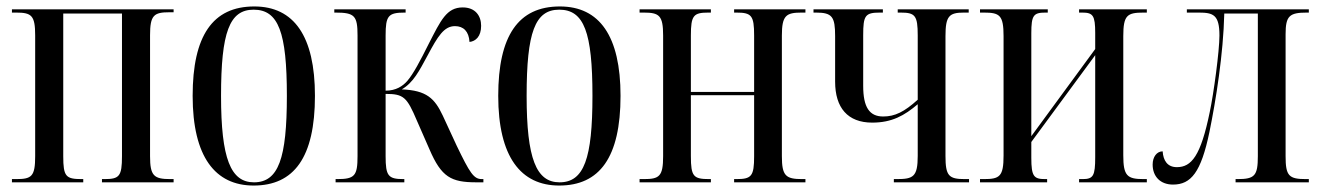

<svg xmlns="http://www.w3.org/2000/svg" viewBox="-20 -565 4094 595"><path d="M17 0H238V-10H233C184 -10 176 -18 176 -81V-523H358V-81C358 -19 350 -10 304 -10H296V0H518V-10H508C457 -10 445 -20 445 -81V-456C445 -518 457 -527 505 -527H518V-536H17V-526H30C78 -526 89 -517 89 -455V-81C89 -18 78 -10 30 -10H17Z M766 10C891 10 956 -77 956 -268C956 -453 891 -545 768 -545C639 -545 577 -454 577 -268C577 -79 647 10 766 10ZM767 0C695 0 665 -73 665 -268C665 -465 691 -535 766 -535C843 -535 869 -465 869 -268C869 -74 843 0 767 0Z M1020 0H1233V-10H1230C1183 -10 1175 -20 1175 -81V-274C1231 -274 1241 -264 1272 -191L1311 -102C1348 -16 1378 0 1456 0H1478V-10H1473C1448 -10 1436 -29 1395 -114L1352 -207C1327 -260 1302 -285 1225 -288C1261 -309 1279 -345 1305 -393C1337 -453 1356 -484 1390 -484C1416 -484 1433 -468 1435 -435C1454 -437 1471 -452 1471 -485C1471 -516 1453 -542 1414 -542C1364 -542 1346 -502 1309 -430C1282 -376 1261 -336 1242 -314C1228 -298 1207 -284 1175 -284V-455C1175 -516 1183 -526 1234 -526H1237V-536H1016V-526H1020C1079 -526 1088 -516 1088 -455V-81C1088 -20 1079 -10 1025 -10H1020Z M1713 10C1838 10 1903 -77 1903 -268C1903 -453 1838 -545 1715 -545C1586 -545 1524 -454 1524 -268C1524 -79 1594 10 1713 10ZM1714 0C1642 0 1612 -73 1612 -268C1612 -465 1638 -535 1713 -535C1790 -535 1816 -465 1816 -268C1816 -74 1790 0 1714 0Z M1962 0H2183V-10H2178C2129 -10 2121 -18 2121 -81V-270H2317V-81C2317 -19 2309 -10 2262 -10H2255V0H2476V-10H2466C2415 -10 2403 -20 2403 -81V-455C2403 -517 2416 -526 2464 -526H2476V-536H2255V-526H2262C2309 -526 2317 -517 2317 -455V-280H2121V-455C2121 -517 2129 -526 2175 -526H2183V-536H1962V-526H1975C2023 -526 2035 -517 2035 -455V-81C2035 -18 2023 -10 1975 -10H1962Z M2750 0H2983V-10H2970C2920 -10 2910 -20 2910 -82V-453C2910 -515 2921 -526 2967 -526H2982V-536H2762V-526H2771C2816 -526 2824 -517 2824 -455V-256C2782 -218 2753 -204 2717 -204C2674 -204 2655 -233 2655 -299V-456C2655 -517 2661 -526 2707 -526H2716V-536H2501V-526H2509C2559 -526 2568 -513 2568 -453V-312C2568 -231 2607 -185 2683 -185C2744 -185 2783 -207 2824 -242V-82C2824 -17 2810 -10 2759 -10H2750Z M3017 0H3225V-10H3219C3184 -10 3176 -18 3176 -76V-125L3374 -394V-78C3374 -20 3368 -10 3335 -10H3324V0H3534V-10H3524C3473 -10 3461 -20 3461 -84V-453C3461 -518 3473 -526 3524 -526H3534V-536H3324V-526H3334C3367 -526 3374 -517 3374 -463V-413L3176 -143V-462C3176 -518 3183 -526 3220 -526H3227V-536H3017V-526H3029C3078 -526 3090 -518 3090 -453V-83C3090 -18 3078 -10 3029 -10H3017Z M3615 7C3671 7 3702 -31 3728 -156C3748 -254 3771 -397 3774 -523H3878V-81C3878 -20 3868 -10 3815 -10H3809V0H4036V-10H4027C3974 -10 3964 -20 3964 -81V-459C3964 -516 3976 -526 4030 -526H4036V-536H3658V-526H3695C3740 -526 3759 -519 3759 -455C3759 -407 3741 -274 3729 -218C3701 -81 3672 -47 3627 -47C3598 -47 3585 -67 3583 -96C3565 -96 3552 -79 3552 -55C3552 -18 3576 7 3615 7Z"/></svg>

Font: Noto Serif Display ExtraCondensed
Style: Regular
Weight: 400
Width: 2
Designer: Monotype Design Team
Foundry: Monotype Imaging Inc.
Version: Version 2.009